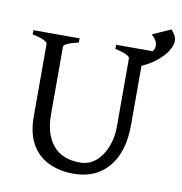

<svg xmlns="http://www.w3.org/2000/svg" viewBox="-83 -808 851 900"><g transform="rotate(10 343.0 -358.0)"><path d="M623 -595Q590 -588 571 -579.5Q552 -571 552 -564V-256Q552 -128 491.5 -56.5Q431 15 325 15Q259 15 206.5 -10Q154 -35 125 -86.5Q96 -138 96 -217V-564Q96 -570 78 -579Q60 -588 24 -595V-615H244V-595Q212 -588 193 -579.5Q174 -571 174 -564V-241Q174 -147 217.5 -94.5Q261 -42 345 -42Q391 -42 423 -70.5Q455 -99 471.5 -143.5Q488 -188 488 -236V-564Q488 -570 470.5 -579Q453 -588 418 -595V-615H623ZM512 -522 503 -552Q555 -572 578.5 -597.5Q602 -623 602 -641Q602 -667 574 -692L661 -731Q671 -720 678.5 -707Q686 -694 686 -680Q686 -661 670.5 -634Q655 -607 617.5 -577Q580 -547 512 -522Z"/></g></svg>

Font: ChillKai
Style: Regular
Weight: 400
Designer: ChillType
Foundry: 寒蝉字型
Version: Version 2.000